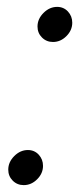

<svg xmlns="http://www.w3.org/2000/svg" viewBox="-20 -532 238 558"><path d="M61 -96Q80 -96 92.5 -82.5Q105 -69 105 -50Q105 -28 88 -11Q71 6 49 6Q30 6 17 -7Q4 -20 4 -39Q4 -61 21.5 -78.5Q39 -96 61 -96ZM146 -512Q165 -512 177.5 -498.5Q190 -485 190 -466Q190 -444 173 -427Q156 -410 134 -410Q115 -410 102 -423Q89 -436 89 -455Q89 -477 106.5 -494.5Q124 -512 146 -512Z"/></svg>

Font: Red Hat Display
Style: Italic
Weight: 400
Italic angle: -12°
Designer: Pentagram / MCKL
Foundry: Pentagram / MCKL
Version: Version 1.003; Red Hat Display Italic